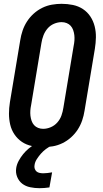

<svg xmlns="http://www.w3.org/2000/svg" viewBox="-20 -763 540 1006"><path d="M206 8Q176 8 147 2Q118 -4 95 -19.5Q72 -35 56 -58.5Q40 -82 33.5 -110Q27 -138 27 -167.5Q27 -197 32 -228L86 -552Q90 -578 98.5 -603Q107 -628 121.5 -650.5Q136 -673 156.5 -691.5Q177 -710 201.5 -722Q226 -734 252 -738.5Q278 -743 303 -743Q333 -743 362 -737Q391 -731 414.5 -715.5Q438 -700 453.5 -676.5Q469 -653 476 -625Q483 -597 482.5 -567.5Q482 -538 477 -507L423 -183Q419 -157 410.5 -132Q402 -107 387.5 -84.5Q373 -62 352.5 -43.5Q332 -25 307.5 -13Q283 -1 257 3.5Q231 8 206 8ZM206 -88Q226 -88 246 -96.5Q266 -105 280.5 -121.5Q295 -138 302 -158Q309 -178 312 -198L366 -523Q369 -537 370 -551Q371 -565 369.5 -578.5Q368 -592 363.5 -605Q359 -618 350.5 -627.5Q342 -637 329.5 -642Q317 -647 303 -647Q283 -647 263 -638.5Q243 -630 229 -613.5Q215 -597 207.5 -577Q200 -557 197 -537L143 -212Q140 -198 139 -184Q138 -170 139.5 -156.5Q141 -143 145.5 -130Q150 -117 158.5 -107.5Q167 -98 179.5 -93Q192 -88 206 -88ZM186 223Q162 223 138 218Q114 213 96.5 199.5Q79 186 70 164Q61 142 65 117Q68 98 78 79.5Q88 61 101 45Q114 29 130 15.5Q146 2 165 -8H252L251 0Q235 7 220.5 18Q206 29 194.5 42Q183 55 173 70.5Q163 86 161 102Q159 112 162 121Q165 130 171.5 135.5Q178 141 187.5 143Q197 145 207 145Q218 145 229 143.5Q240 142 253 140L239 219Q226 221 212.5 222Q199 223 186 223Z"/></svg>

Font: Iosevka Term Curly
Style: Bold Italic
Weight: 700
Italic angle: -9°
Designer: Belleve Invis
Foundry: Belleve Invis
Version: Version 32.3.0